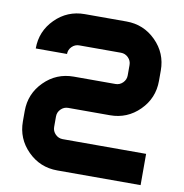

<svg xmlns="http://www.w3.org/2000/svg" viewBox="-82 -809 847 886"><g transform="rotate(10 342.0 -366.0)"><path d="M244.1 -585.9Q224.1 -585.9 209.7 -571.5Q195.3 -557.1 195.3 -537.1H48.8Q48.8 -618.2 106 -675.3Q163.1 -732.4 244.1 -732.4H439.5Q520.5 -732.4 577.6 -675.3Q634.8 -618.2 634.8 -537.1V-488.3Q634.8 -407.2 577.6 -350.1Q520.5 -293 439.5 -293H244.1Q224.1 -293 209.7 -278.6Q195.3 -264.2 195.3 -244.1V-195.3Q195.3 -175.3 209.7 -160.9Q224.1 -146.5 244.1 -146.5H634.8V0H244.1Q163.1 0 106 -57.1Q48.8 -114.3 48.8 -195.3V-244.1Q48.8 -325.2 106 -382.3Q163.1 -439.5 244.1 -439.5H439.5Q459.5 -439.5 473.9 -453.9Q488.3 -468.3 488.3 -488.3V-537.1Q488.3 -557.1 473.9 -571.5Q459.5 -585.9 439.5 -585.9Z"/></g></svg>

Font: Audex
Style: Regular
Weight: 400
Designer: GGBotNet
Foundry: GGBotNet
Version: 1.00